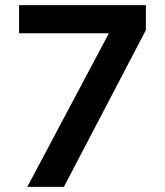

<svg xmlns="http://www.w3.org/2000/svg" viewBox="-20 -725 640 745"><path d="M86 0 427 -642 428 -596H54V-705H546V-608L228 0Z"/></svg>

Font: Nunito Sans 11pt
Style: Bold
Weight: 700
Version: Version 3.101;gftools[0.9.27]